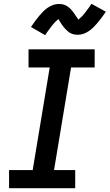

<svg xmlns="http://www.w3.org/2000/svg" viewBox="-20 -996 580 1016"><path d="M28 0V-96H153L243 -639H131V-735H481V-639H356L266 -96H378V0ZM219 -810 144 -853Q156 -871 166.5 -885.5Q177 -900 187.5 -912Q198 -924 208 -934.5Q218 -945 231.5 -954.5Q245 -964 260.5 -969.5Q276 -975 291 -975Q297 -975 302 -974.5Q307 -974 312 -973Q317 -972 322 -970Q327 -968 331.5 -965.5Q336 -963 340 -960Q344 -957 347.5 -954Q351 -951 355 -947Q359 -943 362 -939Q365 -935 368 -931Q371 -927 373.5 -923.5Q376 -920 378.5 -916Q381 -912 384 -908Q387 -904 390 -899.5Q393 -895 395 -892Q398 -895 402.5 -899Q407 -903 409.5 -905.5Q412 -908 415 -911Q418 -914 421 -917.5Q424 -921 427 -925Q430 -929 433.5 -933.5Q437 -938 440.5 -942.5Q444 -947 448 -952.5Q452 -958 456 -964Q460 -970 464 -976L540 -934Q528 -916 517 -901.5Q506 -887 496 -875Q486 -863 475.5 -852.5Q465 -842 451.5 -832.5Q438 -823 423 -817.5Q408 -812 392 -812Q383 -812 374 -813.5Q365 -815 356.5 -819Q348 -823 341.5 -828Q335 -833 328.5 -840Q322 -847 316.5 -853.5Q311 -860 307 -866.5Q303 -873 297.5 -881.5Q292 -890 289 -895Q286 -892 281 -888Q276 -884 273.5 -881.5Q271 -879 268.5 -876Q266 -873 263 -869.5Q260 -866 256.5 -862Q253 -858 250 -853.5Q247 -849 243 -844Q239 -839 235.5 -834Q232 -829 227.5 -823Q223 -817 219 -810Z"/></svg>

Font: Iosevka Slab
Style: Bold Italic
Weight: 700
Italic angle: -9°
Monospace: yes
Designer: Belleve Invis
Foundry: Belleve Invis
Version: Version 11.1.0; ttfautohint (v1.8.3)